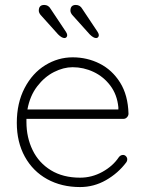

<svg xmlns="http://www.w3.org/2000/svg" viewBox="-20 -747 588 777"><path d="M495 -102Q495 -95 491 -90Q458 -46 409 -18Q360 10 304 10Q229 10 171 -22Q113 -54 80.5 -113Q48 -172 48 -250Q48 -330 79.5 -390.5Q111 -451 163 -483Q215 -515 274 -515Q333 -515 383.5 -489.5Q434 -464 466 -413Q498 -362 500 -287Q500 -279 494 -272.5Q488 -266 480 -266H87V-253Q87 -191 112 -139.5Q137 -88 186 -58Q235 -28 304 -28Q352 -28 394.5 -51.5Q437 -75 461 -111Q468 -120 478 -120Q485 -120 490 -114.5Q495 -109 495 -102ZM91 -304H459V-313Q454 -364 426.5 -400.5Q399 -437 358.5 -456Q318 -475 274 -475Q237 -475 198.5 -455.5Q160 -436 130.5 -397.5Q101 -359 91 -304ZM215 -608 144 -687Q137 -696 137 -704Q137 -727 159 -727Q176 -727 185 -711L247 -618Q252 -610 252 -605Q252 -600 249 -596.5Q246 -593 241 -593Q230 -593 215 -608ZM343 -608 272 -687Q265 -696 265 -704Q265 -727 287 -727Q304 -727 313 -711L375 -618Q380 -610 380 -605Q380 -600 377 -596.5Q374 -593 369 -593Q358 -593 343 -608Z"/></svg>

Font: Quicksand Light
Style: Regular
Weight: 300
Designer: Andrew Paglinawan
Foundry: Andrew Paglinawan
Version: Version 3.000